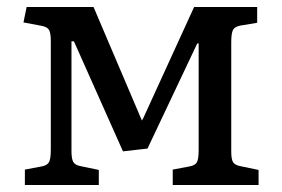

<svg xmlns="http://www.w3.org/2000/svg" viewBox="-20 -528 804 548"><path d="M51 0V-44L99 -53Q115 -56 120 -65.5Q125 -75 125 -101V-410Q125 -434 120 -442.5Q115 -451 100 -454L47 -464L56 -508H247L385 -184L389 -191L534 -508H714V-463L666 -455Q650 -452 645 -442.5Q640 -433 640 -407V-96Q640 -74 645 -65.5Q650 -57 665 -54L718 -43V0H473V-44L521 -53Q537 -56 542 -65Q547 -74 547 -100V-404H543L401 -104L331 -96L191 -410H184V-97Q184 -75 189 -66Q194 -57 209 -54L262 -43V0Z"/></svg>

Font: Literata 18pt
Style: Regular
Weight: 400
Designer: Latin by Veronika Burian and Jose Scaglione. Greek by Irene Vlachou. Cyrillic by Vera Evstafieva.
Foundry: TypeTogether
Version: Version 3.103;gftools[0.9.29]